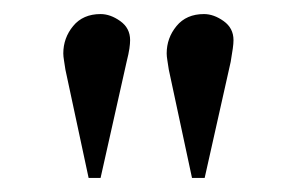

<svg xmlns="http://www.w3.org/2000/svg" viewBox="-20 -802 422 273"><path d="M106 -549 73 -703Q72 -710 71 -716Q70 -722 70 -726Q70 -748 84 -765Q98 -782 123 -782Q137 -782 151 -772Q165 -762 165 -745Q165 -740 164 -733Q163 -726 160 -714L123 -549ZM253 -549 220 -703Q219 -710 218 -716Q217 -722 217 -726Q217 -748 231 -765Q245 -782 270 -782Q284 -782 298 -772Q312 -762 312 -745Q312 -740 311 -733Q310 -726 308 -714L271 -549Z"/></svg>

Font: Literata 60pt
Style: Regular
Weight: 400
Designer: Latin by Veronika Burian and Jose Scaglione. Greek by Irene Vlachou. Cyrillic by Vera Evstafieva.
Foundry: TypeTogether
Version: Version 3.002